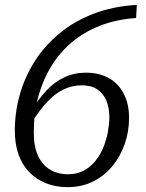

<svg xmlns="http://www.w3.org/2000/svg" viewBox="-20 -760 600 790"><path d="M258 10Q209 10 169 -6Q129 -22 100 -52Q71 -82 56 -125Q41 -168 41 -223Q41 -297 61 -369Q81 -441 121 -505Q161 -569 221.5 -620Q282 -671 362.5 -702.5Q443 -734 543 -740L540 -686Q457 -680 391 -654Q325 -628 275.5 -586Q226 -544 192.5 -490Q159 -436 141 -374Q135 -354 130.5 -333Q126 -312 123.5 -292Q121 -272 120 -252Q119 -232 119 -213Q119 -157 136.5 -119Q154 -81 186 -62Q218 -43 260 -43Q300 -43 331 -61.5Q362 -80 383.5 -112.5Q405 -145 416 -185Q421 -200 423.5 -215Q426 -230 428 -246.5Q430 -263 430 -278Q430 -317 417.5 -346.5Q405 -376 380 -392.5Q355 -409 316 -409Q277 -409 241.5 -392Q206 -375 173 -339.5Q140 -304 105 -247L106 -297Q135 -349 169.5 -386Q204 -423 245 -442Q286 -461 334 -461Q388 -461 428 -438.5Q468 -416 489.5 -374Q511 -332 511 -275Q511 -218 493 -167Q475 -116 442 -76Q409 -36 362.5 -13Q316 10 258 10Z"/></svg>

Font: Roboto Serif 20pt Light
Style: Italic
Weight: 300
Italic angle: -10°
Version: Version 1.007